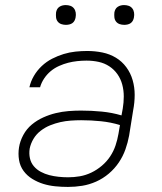

<svg xmlns="http://www.w3.org/2000/svg" viewBox="-20 -729 640 757"><path d="M248 8Q223 8 198 5.5Q173 3 150.5 -4Q128 -11 107.5 -23.5Q87 -36 73 -55Q59 -74 55 -98.5Q51 -123 55 -148Q59 -173 72 -197Q85 -221 105.5 -238Q126 -255 150.5 -266Q175 -277 200 -283Q225 -289 250 -291Q275 -293 299 -293Q341 -293 381.5 -289Q422 -285 459 -274L464 -301Q468 -325 468 -349Q468 -373 462 -395.5Q456 -418 443 -436.5Q430 -455 411 -467.5Q392 -480 369 -485Q346 -490 321 -490Q303 -490 284.5 -488Q266 -486 248.5 -481.5Q231 -477 213 -469Q195 -461 180 -448.5Q165 -436 154 -419.5Q143 -403 138 -385H96Q101 -408 113.5 -429.5Q126 -451 144.5 -468.5Q163 -486 185.5 -497.5Q208 -509 231 -516Q254 -523 277.5 -525.5Q301 -528 324 -528Q355 -528 384 -522Q413 -516 437 -501.5Q461 -487 478 -464Q495 -441 503 -413Q511 -385 511 -355Q511 -325 505 -294L489 -194Q484 -167 474.5 -140Q465 -113 448.5 -88.5Q432 -64 409 -44.5Q386 -25 359 -13Q332 -1 304 3.5Q276 8 248 8ZM249 -30Q272 -30 295 -34Q318 -38 340 -48.5Q362 -59 381.5 -75.5Q401 -92 414.5 -112.5Q428 -133 435.5 -155.5Q443 -178 447 -201L453 -236Q417 -247 378 -251Q339 -255 300 -255Q280 -255 259 -253.5Q238 -252 218 -247.5Q198 -243 178 -235Q158 -227 140.5 -213.5Q123 -200 112 -181.5Q101 -163 97 -143Q94 -123 98 -105Q102 -87 113.5 -73.5Q125 -60 141 -51.5Q157 -43 174.5 -38.5Q192 -34 211 -32Q230 -30 249 -30ZM470 -631Q460 -631 451.5 -634Q443 -637 437.5 -644Q432 -651 431 -660.5Q430 -670 431 -680Q432 -686 435 -692Q438 -698 444 -702Q450 -706 456.5 -707.5Q463 -709 469 -709Q479 -709 487.5 -706Q496 -703 501.5 -696Q507 -689 508.5 -679.5Q510 -670 508 -660Q507 -654 504 -648Q501 -642 495.5 -638Q490 -634 483 -632.5Q476 -631 470 -631ZM240 -631Q230 -631 221.5 -634Q213 -637 207.5 -644Q202 -651 201 -660.5Q200 -670 201 -680Q202 -686 205 -692Q208 -698 214 -702Q220 -706 226.5 -707.5Q233 -709 239 -709Q249 -709 257.5 -706Q266 -703 271.5 -696Q277 -689 278.5 -679.5Q280 -670 278 -660Q277 -654 274 -648Q271 -642 265.5 -638Q260 -634 253 -632.5Q246 -631 240 -631Z"/></svg>

Font: Iosevka Extralight Extended
Style: Italic
Weight: 200
Width: 7
Italic angle: -9°
Monospace: yes
Designer: Belleve Invis
Foundry: Belleve Invis
Version: Version 32.5.0; ttfautohint (v1.8.4)